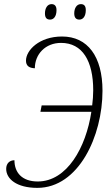

<svg xmlns="http://www.w3.org/2000/svg" viewBox="-20 -901 542 931"><path d="M365 -806C382 -806 396 -821 396 -852C396 -873 387 -881 372 -881C351 -881 340 -860 340 -836C340 -814 350 -806 365 -806ZM223 -806C240 -806 254 -821 254 -852C254 -873 244 -881 230 -881C209 -881 198 -860 198 -836C198 -814 207 -806 223 -806ZM161 10C361 10 477 -241 477 -461C477 -627 405 -724 281 -724C170 -724 106 -657 106 -607C106 -582 121 -571 149 -570C149 -638 200 -693 276 -693C380 -693 432 -605 432 -463C432 -439 430 -414 427 -390H182L176 -359H423C397 -186 305 -21 163 -21C87 -21 50 -64 50 -124C28 -124 10 -110 10 -82C10 -34 60 10 161 10Z"/></svg>

Font: Noto Serif Condensed ExtraLight
Style: Italic
Weight: 200
Width: 3
Italic angle: -12°
Designer: Monotype Design Team
Foundry: Monotype Imaging Inc.
Version: Version 2.013